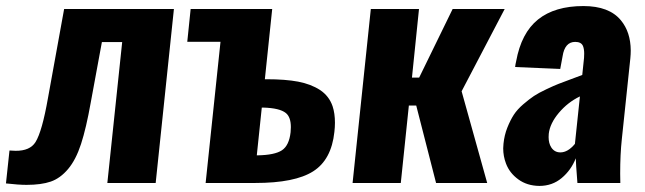

<svg xmlns="http://www.w3.org/2000/svg" viewBox="-31 -608 2143 638"><path d="M-11.2 1.5 0.5 -107.9Q11.2 -106.9 20.5 -106.9Q68.4 -106.4 86.9 -135.7Q108.9 -170.9 128.4 -282.2L182.1 -578.1H546.9L486.3 0H325.7L375 -468.3H307.6L270.5 -267.1Q255.4 -182.1 238.3 -129.6Q221.2 -77.1 195.3 -46.4Q169.4 -15.6 137.7 -4.6Q106 6.3 57.1 6.3Q31.2 6.3 -11.2 1.5Z M822.3 -91.8H825.2Q881.8 -92.8 905.8 -108.6Q929.7 -124.5 934.6 -168.5Q935.5 -177.7 935.5 -185.5Q935.5 -218.8 918.9 -232.4Q898.4 -249 843.8 -250.5H838.9ZM652.3 0 701.7 -469.2H591.3L602.5 -578.1H873.5L849.1 -344.7H854.5Q917.5 -344.7 959.7 -336.7Q1002 -328.6 1032.2 -309.1Q1062.5 -289.1 1074.2 -254.9Q1082 -231.4 1082 -200.2Q1082 -185.5 1080.1 -169.4Q1070.3 -77.1 1009.5 -38.6Q948.7 0 817.4 0Z M1140.6 0 1201.2 -578.1H1361.3L1337.9 -350.1H1361.8L1473.1 -578.1H1646L1502.9 -304.7L1587.9 0H1418L1352.1 -257.3H1327.6L1300.8 0Z M1831.1 -101.6Q1856 -101.6 1879.4 -129.9L1896 -287.6Q1855.5 -268.1 1825.9 -232.9Q1796.4 -197.8 1792.5 -163.6Q1792 -157.7 1792 -152.3Q1792 -131.8 1800.8 -118.2Q1811.5 -101.6 1831.1 -101.6ZM1761.2 9.8Q1720.2 9.3 1691.2 -12Q1662.1 -33.2 1650.4 -64.5Q1641.1 -88.9 1641.1 -115.2Q1641.1 -123 1642.1 -130.9Q1645 -159.2 1654.8 -183.8Q1664.6 -208.5 1676.3 -226.6Q1688 -244.6 1708 -261.7Q1728 -278.8 1743.4 -289.1Q1758.8 -299.3 1784.7 -311.5Q1810.5 -323.7 1825 -329.3Q1839.4 -335 1866.7 -345Q1894 -355 1903.8 -358.9L1909.7 -415.5Q1910.2 -423.3 1910.2 -429.7Q1910.2 -445.3 1906.2 -455.1Q1900.4 -468.8 1880.4 -468.8Q1845.7 -468.8 1838.4 -420.9L1830.6 -378.9L1680.7 -385.3Q1680.7 -386.7 1682.1 -395Q1683.6 -403.3 1684.1 -404.3Q1701.2 -498.5 1756.8 -543.2Q1812.5 -587.9 1907.7 -587.9Q1993.2 -587.9 2032.2 -540.5Q2064.5 -501.5 2064.9 -440.4Q2064.9 -427.7 2063.5 -413.6L2035.2 -145Q2029.8 -95.2 2029.8 -30.8Q2029.8 -15.6 2030.3 0H1887.7Q1882.3 -68.8 1882.3 -82Q1866.7 -42.5 1835.4 -16.4Q1804.2 9.8 1761.2 9.8Z"/></svg>

Font: Oswald
Style: Bold
Weight: 700
Designer: Vernon Adams
Foundry: Vernon Adams
Version: 3.0; ttfautohint (v0.94.23-7a4d-dirty) -l 8 -r 50 -G 200 -x 